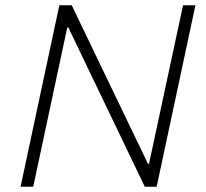

<svg xmlns="http://www.w3.org/2000/svg" viewBox="-20 -708 780 728"><path d="M58 0 205 -688H252L541 -87H545L674 -688H721L574 0H529L239 -604H235L106 0Z"/></svg>

Font: Saira Thin ExtraLight
Style: Italic
Weight: 250
Italic angle: -12°
Version: Version 1.101